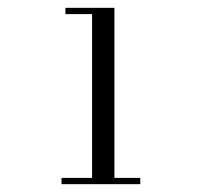

<svg xmlns="http://www.w3.org/2000/svg" viewBox="-20 -926 570 490"><path d="M215 -460.5V-890H147V-906H272V-460.5ZM137 -456V-472H338V-456Z"/></svg>

Font: Bodoni Moda 9pt
Style: Regular
Weight: 400
Designer: Owen Earl
Foundry: indestructible type
Version: Version 2.005